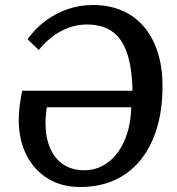

<svg xmlns="http://www.w3.org/2000/svg" viewBox="-20 -736 709 768"><path d="M300 12Q227 12 172 -21.5Q117 -55 86 -115.5Q55 -176 55 -257Q55 -281 58.5 -311.5Q62 -342 69 -373H510Q508 -467 487.5 -525.5Q467 -584 427.5 -611Q388 -638 328 -638Q274 -638 225 -612Q176 -586 135 -536L90 -579Q120 -621 160.5 -651.5Q201 -682 249.5 -699Q298 -716 351 -716Q416 -716 467.5 -694Q519 -672 555 -630Q591 -588 610.5 -528Q630 -468 630 -391Q630 -296 607 -221.5Q584 -147 541.5 -95Q499 -43 438.5 -15.5Q378 12 300 12ZM317 -55Q370 -55 412 -86.5Q454 -118 478.5 -175Q503 -232 505 -307H167Q165 -288 163.5 -274Q162 -260 162 -245Q162 -186 180.5 -143.5Q199 -101 233.5 -78Q268 -55 317 -55Z"/></svg>

Font: Literata Medium
Style: Italic
Weight: 500
Italic angle: -2°
Designer: Latin by Veronika Burian and Jose Scaglione. Greek by Irene Vlachou. Cyrillic by Vera Evstafieva
Foundry: TypeTogether
Version: Version 3.103;gftools[0.9.29]